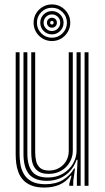

<svg xmlns="http://www.w3.org/2000/svg" viewBox="-20 -835 472 863"><path d="M179.5 8Q144.5 8 121.1 -1.4Q97.8 -10.8 83.6 -26.6Q69.5 -42.5 62.4 -61.9Q55.2 -81.2 52.9 -101.5Q50.5 -121.8 50.5 -140V-600H68V-142.8Q68 -121.2 71.6 -97.6Q75.2 -74 86.9 -53.4Q98.5 -32.8 121.8 -19.9Q145 -7 184.5 -7Q230.2 -7 262.2 -26Q294.2 -45 313 -77.5H317.2L309.2 -20.8V0H291.5V-9L301.5 -45.5H297.8Q276.5 -17 246.6 -4.5Q216.8 8 179.5 8ZM360.2 0V-600H377.8V0ZM198.5 -53.5Q171.5 -53.5 155.9 -62.8Q140.2 -72 132.6 -86.5Q125 -101 122.8 -117.4Q120.5 -133.8 120.5 -148V-600H138.2V-148.8Q138.2 -129.2 142.5 -110.9Q146.8 -92.5 160.1 -80.5Q173.5 -68.5 201 -68.5Q225.5 -68.5 245.5 -79.9Q265.5 -91.2 277.2 -111.1Q289 -131 289 -156.5V-600H307.2V-157.8Q307.2 -129.5 293.5 -105.8Q279.8 -82 255.4 -67.8Q231 -53.5 198.5 -53.5ZM189.2 -22.2Q134.5 -22.8 110 -52.8Q85.5 -82.8 85.5 -143.5V-600H103V-145.2Q103 -92.8 123.8 -65Q144.5 -37.2 194.8 -37.2Q234.2 -37.2 263.4 -54.8Q292.5 -72.2 308.4 -100.1Q324.2 -128 324.2 -159V-600H342.5V0H325.5V-47.8L328.5 -116.8H324.2Q308 -71.5 272.8 -46.8Q237.5 -22 189.2 -22.2ZM213.2 -650.5Q190.8 -650.5 171.9 -661.6Q153 -672.8 142 -691.5Q131 -710.2 131 -733Q131 -755.8 142 -774.4Q153 -793 171.9 -804.1Q190.8 -815.2 213.2 -815.2Q236.2 -815.2 254.9 -804.1Q273.5 -793 284.6 -774.4Q295.8 -755.8 295.8 -733Q295.8 -710.2 284.6 -691.5Q273.5 -672.8 254.9 -661.6Q236.2 -650.5 213.2 -650.5ZM213.2 -665.5Q241.2 -665.5 261 -685.2Q280.8 -705 280.8 -733Q280.8 -761 261 -780.6Q241.2 -800.2 213.2 -800.2Q185.2 -800.2 165.6 -780.6Q146 -761 146 -733Q146 -705 165.6 -685.2Q185.2 -665.5 213.2 -665.5ZM213.2 -680.5Q191.5 -680.5 176.2 -695.8Q161 -711 161 -733Q161 -754.8 176.2 -770Q191.5 -785.2 213.2 -785.2Q235 -785.2 250.4 -770Q265.8 -754.8 265.8 -733Q265.8 -711 250.4 -695.8Q235 -680.5 213.2 -680.5ZM213.2 -695.5Q228.8 -695.5 239.8 -706.5Q250.8 -717.5 250.8 -733Q250.8 -748.5 239.8 -759.4Q228.8 -770.2 213.2 -770.2Q198 -770.2 187 -759.4Q176 -748.5 176 -733Q176 -717.5 187 -706.5Q198 -695.5 213.2 -695.5ZM213.2 -710.5Q204 -710.5 197.5 -717Q191 -723.5 191 -733Q191 -742.5 197.5 -748.9Q204 -755.2 213.5 -755.2Q222.8 -755.2 229.2 -748.9Q235.8 -742.5 235.8 -733Q235.8 -723.5 229.2 -717Q222.8 -710.5 213.2 -710.5ZM213.2 -725Q221 -725 221 -733Q221 -740.8 213.2 -740.8Q205.5 -740.8 205.5 -733Q205.5 -725 213.2 -725Z"/></svg>

Font: Big Shoulders Inline Text Thin Medium
Style: Regular
Weight: 500
Version: Version 2.002